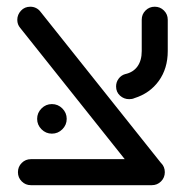

<svg xmlns="http://www.w3.org/2000/svg" viewBox="-20 -543 546 563"><path d="M30.7 -484.8Q30.7 -500 41.5 -511.7Q52.2 -523.3 68.9 -523.3Q77.8 -523.3 85.4 -519.6Q93 -515.9 98.1 -509.3L454.4 -62.2H357L39.3 -461.1Q30.7 -471.1 30.7 -484.8ZM32.6 -38.1Q32.6 -54.1 43.7 -65.2Q54.8 -76.3 70.7 -76.3H425.2Q441.1 -76.3 452.2 -65.2Q463.3 -54.1 463.3 -38.1Q463.3 -22.2 452.2 -11.1Q441.1 0 425.2 0H70.7Q54.8 0 43.7 -11.1Q32.6 -22.2 32.6 -38.1ZM358.9 -252.2Q343.3 -252.2 331.9 -262.6Q320.4 -273 320.4 -289.6Q320.4 -302.2 327.8 -312.2Q335.2 -322.2 346.7 -325.6Q370.4 -330.7 383 -348.1Q395.6 -365.6 395.6 -393.3V-485.2Q395.6 -501.1 406.7 -512.2Q417.8 -523.3 433.7 -523.3Q449.6 -523.3 460.7 -512.2Q471.9 -501.1 471.9 -485.2V-393.3Q471.9 -342.2 445.6 -305.7Q419.3 -269.3 374.1 -255.2Q367.8 -252.2 358.9 -252.2ZM88.9 -194.4Q88.9 -212.2 101.7 -225Q114.4 -237.8 132.2 -237.8Q150 -237.8 162.8 -225Q175.6 -212.2 175.6 -194.4Q175.6 -176.7 162.8 -163.9Q150 -151.1 132.2 -151.1Q114.4 -151.1 101.7 -163.9Q88.9 -176.7 88.9 -194.4Z"/></svg>

Font: 26F Galaxy Hebrew
Style: Bold
Weight: 700
Designer: C₂₉H₂₅N₃O₅
Version: Version 1.000